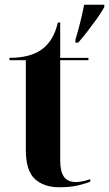

<svg xmlns="http://www.w3.org/2000/svg" viewBox="-20 -780 460 810"><path d="M298 -612Q308 -644 318.5 -686Q329 -728 335 -760H420V-750Q408 -728 389 -701.5Q370 -675 349.5 -648.5Q329 -622 310 -600H298ZM230 10Q165 10 127 -25Q89 -60 89 -148V-526H20V-536Q108 -536 157 -572Q207 -609 224 -685H234V-536H353V-526H234V-105Q234 -56 250 -34Q266 -12 300 -12Q312 -12 327.5 -15Q343 -18 361 -24V-14Q346 -7 312 1.5Q278 10 230 10Z"/></svg>

Font: Noto Serif Display SemiCondensed
Style: Bold
Weight: 700
Width: 4
Designer: Monotype Design Team
Foundry: Monotype Imaging Inc.
Version: Version 2.009